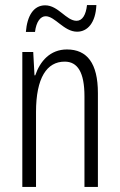

<svg xmlns="http://www.w3.org/2000/svg" viewBox="-20 -737 472 757"><path d="M82 -611H118C123 -652 140 -673 160 -673C197 -673 232 -612 284 -612C325 -612 357 -647 360 -717H323C319 -679 305 -655 282 -655C241 -655 210 -716 158 -716C112 -716 87 -674 82 -611ZM244 -542C178 -542 138 -496 119 -440H116L111 -532H68V0H122V-295C122 -431 165 -494 235 -494C286 -494 313 -452 313 -357V0H366V-370C366 -488 323 -542 244 -542Z"/></svg>

Font: Noto Sans Myanmar UI ExtraCondensed Light
Style: Regular
Weight: 300
Width: 2
Designer: Monotype Design Team
Foundry: Monotype Imaging Inc.
Version: Version 2.103